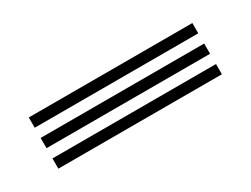

<svg xmlns="http://www.w3.org/2000/svg" viewBox="-27 -540 462 353"><g transform="rotate(-30 203.5 -363.5)"><path d="M30 -396.3V-418.1H377.2V-396.3ZM30 -309.4V-331.1H377.2V-309.4ZM30 -352.9V-374.6H377.2V-352.9Z"/></g></svg>

Font: Big Shoulders Inline Thin
Style: Regular
Weight: 100
Designer: Patric King
Foundry: XO Type Co
Version: Version 2.002